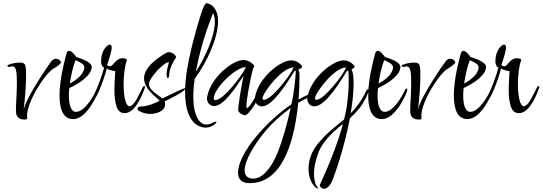

<svg xmlns="http://www.w3.org/2000/svg" viewBox="-20 -756 3371 1193"><path d="M135 -13C144 -13 149 -16 149 -22C149 -23 149 -25 149 -26L148 -33C148 -34 148 -36 148 -37C148 -124 260 -302 315 -331C334 -342 358 -360 359 -369C359 -376 346 -391 327 -391C316 -391 307 -385 298 -374C288 -361 147 -160 127 -75C131 -108 135 -145 138 -186C141 -227 142 -262 142 -292C142 -364 135 -367 97 -367C74 -367 26 -356 26 -348C26 -343 30 -340 37 -340C44 -340 51 -344 56 -344C79 -344 85 -315 85 -246C85 -215 84 -183 82 -150C80 -117 79 -89 79 -68C79 -35 92 -13 135 -13Z M434 -16C477 -16 509 -51 532 -80C548 -101 565 -131 581 -163C597 -198 594 -206 589 -206C584 -206 581 -204 580 -200C561 -157 506 -61 452 -61C420 -61 408 -108 408 -161C408 -177 409 -193 411 -209C477 -239 550 -290 550 -341C550 -366 500 -388 454 -402C450 -408 443 -416 434 -426C425 -435 416 -440 409 -440C402 -440 397 -435 394 -426C390 -411 366 -328 356 -247C353 -226 350 -196 350 -164C350 -93 365 -16 434 -16ZM414 -237C422 -292 433 -339 449 -382C478 -371 504 -355 504 -340C504 -299 461 -262 414 -237Z M754 -53C814 -53 855 -142 879 -207C880 -212 881 -216 881 -217C881 -220 880 -221 878 -221C873 -221 868 -217 865 -210C862 -202 853 -185 839 -159C833 -146 808 -96 785 -96C760 -96 748 -161 748 -233C748 -288 755 -347 768 -380V-383C768 -391 756 -394 741 -394C698 -394 684 -344 664 -344C655 -344 645 -352 645 -352C655 -377 674 -440 674 -459C674 -472 670 -479 662 -479C648 -479 608 -445 608 -374C608 -357 614 -341 627 -336C610 -275 589 -218 562 -163C557 -154 555 -146 555 -141C555 -137 556 -135 559 -135C583 -135 640 -308 643 -330C654 -323 675 -317 696 -314C695 -286 691 -241 691 -197C691 -156 695 -122 704 -95C713 -67 729 -53 754 -53Z M913 -48C955 -48 1006 -67 1006 -108C1006 -114 1005 -120 1003 -126C1036 -142 1132 -189 1132 -207C1132 -208 1131 -208 1130 -208C1115 -208 1014 -155 988 -144C953 -175 906 -195 906 -235C906 -272 998 -370 1030 -370C1027 -357 1015 -321 1015 -294C1015 -285 1018 -271 1023 -271C1028 -271 1031 -277 1031 -290C1031 -322 1056 -377 1072 -395C1073 -398 1074 -399 1074 -400C1074 -413 1050 -432 1029 -432C1024 -432 1019 -431 1014 -428C969 -402 875 -343 875 -269C875 -199 962 -145 972 -130C961 -122 897 -95 864 -95C844 -95 834 -90 834 -79C834 -64 883 -48 913 -48Z M1258 37C1293 37 1317 15 1322 8C1324 6 1325 4 1325 3C1325 1 1323 0 1320 0C1316 0 1311 2 1306 5C1297 9 1281 18 1262 18C1245 18 1224 9 1208 -20C1189 -55 1181 -102 1181 -157C1181 -192 1184 -228 1190 -267C1268 -371 1335 -523 1335 -624C1335 -661 1326 -690 1308 -711C1300 -722 1284 -731 1271 -735C1269 -736 1267 -736 1265 -736C1254 -736 1249 -721 1238 -696C1196 -571 1154 -408 1138 -296C1133 -260 1130 -222 1130 -185C1130 -82 1156 11 1232 33C1240 36 1249 37 1258 37ZM1197 -310C1218 -429 1259 -562 1304 -675C1312 -660 1315 -641 1315 -620C1315 -537 1260 -408 1197 -310Z M1502 -40C1526 -40 1595 -144 1595 -189C1595 -194 1594 -197 1592 -197C1586 -197 1536 -85 1514 -85C1512 -85 1511 -89 1511 -96C1511 -138 1536 -272 1554 -334C1558 -337 1560 -341 1560 -344C1560 -347 1559 -349 1557 -351C1537 -374 1515 -383 1491 -383C1428 -383 1292 -279 1268 -158C1267 -153 1266 -148 1266 -145C1266 -120 1283 -97 1311 -97C1368 -97 1444 -209 1493 -285C1482 -228 1460 -110 1460 -67C1467 -54 1487 -40 1502 -40ZM1319 -134C1312 -134 1308 -137 1308 -144C1308 -204 1442 -339 1508 -339C1485 -286 1367 -134 1319 -134Z M1532 382C1748 382 1813 89 1833 -117C1861 -134 1889 -148 1914 -156C1925 -159 1930 -162 1930 -166C1930 -170 1926 -172 1917 -172C1909 -172 1898 -171 1886 -164C1870 -156 1852 -148 1835 -137C1840 -200 1841 -254 1841 -285C1841 -303 1838 -316 1833 -323C1849 -330 1857 -336 1857 -342C1857 -345 1856 -347 1854 -349C1834 -372 1812 -381 1788 -381C1725 -381 1589 -277 1565 -156C1564 -151 1563 -146 1563 -143C1563 -118 1580 -95 1608 -95C1674 -95 1766 -244 1810 -315L1818 -317V-313C1815 -252 1806 -179 1791 -108C1635 -2 1459 196 1459 318C1459 357 1481 382 1532 382ZM1621 -136C1614 -136 1611 -139 1611 -145C1611 -148 1612 -151 1614 -156C1627 -196 1734 -337 1805 -337C1785 -288 1667 -136 1621 -136ZM1553 354C1516 354 1500 332 1500 303C1500 242 1559 141 1637 49C1668 13 1725 -41 1786 -85C1763 20 1733 123 1706 190C1672 276 1616 354 1553 354Z M1993 417C2008 417 2024 406 2040 377C2055 346 2120 162 2154 -21C2175 -40 2195 -61 2212 -82C2237 -112 2270 -174 2270 -195C2270 -200 2269 -202 2266 -202C2263 -202 2259 -198 2255 -190C2226 -129 2194 -87 2159 -52C2170 -116 2177 -180 2177 -237C2177 -272 2175 -305 2164 -325C2177 -330 2183 -336 2183 -342C2183 -345 2182 -347 2180 -349C2160 -372 2138 -381 2114 -381C2051 -381 1915 -277 1891 -156C1890 -151 1889 -146 1889 -143C1889 -118 1906 -95 1934 -95C2000 -95 2092 -244 2136 -315L2144 -317C2145 -302 2147 -285 2147 -264C2147 -231 2146 -188 2139 -129C2135 -92 2128 -53 2118 -14C2067 29 2012 68 1956 136C1917 183 1897 238 1897 290C1897 335 1909 376 1936 404C1943 412 1951 416 1956 416C1957 416 1957 416 1958 416C1958 415 1958 415 1958 415C1958 415 1958 415 1958 415C1958 415 1958 415 1958 415C1958 415 1958 415 1958 415C1958 415 1958 415 1958 415C1958 414 1957 413 1955 411C1939 392 1931 363 1931 324C1931 292 1937 257 1949 220C1960 182 1977 149 1999 122C2034 77 2074 43 2111 14C2077 141 2017 286 1966 396C1972 410 1981 417 1993 417ZM1947 -136C1940 -136 1937 -139 1937 -145C1937 -148 1938 -151 1940 -156C1953 -196 2060 -337 2131 -337C2111 -288 1993 -136 1947 -136Z M2352 -16C2395 -16 2427 -51 2450 -80C2466 -101 2483 -131 2499 -163C2515 -198 2512 -206 2507 -206C2502 -206 2499 -204 2498 -200C2479 -157 2424 -61 2370 -61C2338 -61 2326 -108 2326 -161C2326 -177 2327 -193 2329 -209C2395 -239 2468 -290 2468 -341C2468 -366 2418 -388 2372 -402C2368 -408 2361 -416 2352 -426C2343 -435 2334 -440 2327 -440C2320 -440 2315 -435 2312 -426C2308 -411 2284 -328 2274 -247C2271 -226 2268 -196 2268 -164C2268 -93 2283 -16 2352 -16ZM2332 -237C2340 -292 2351 -339 2367 -382C2396 -371 2422 -355 2422 -340C2422 -299 2379 -262 2332 -237Z M2585 -13C2594 -13 2599 -16 2599 -22C2599 -23 2599 -25 2599 -26L2598 -33C2598 -34 2598 -36 2598 -37C2598 -124 2710 -302 2765 -331C2784 -342 2808 -360 2809 -369C2809 -376 2796 -391 2777 -391C2766 -391 2757 -385 2748 -374C2738 -361 2597 -160 2577 -75C2581 -108 2585 -145 2588 -186C2591 -227 2592 -262 2592 -292C2592 -364 2585 -367 2547 -367C2524 -367 2476 -356 2476 -348C2476 -343 2480 -340 2487 -340C2494 -340 2501 -344 2506 -344C2529 -344 2535 -315 2535 -246C2535 -215 2534 -183 2532 -150C2530 -117 2529 -89 2529 -68C2529 -35 2542 -13 2585 -13Z M2884 -16C2927 -16 2959 -51 2982 -80C2998 -101 3015 -131 3031 -163C3047 -198 3044 -206 3039 -206C3034 -206 3031 -204 3030 -200C3011 -157 2956 -61 2902 -61C2870 -61 2858 -108 2858 -161C2858 -177 2859 -193 2861 -209C2927 -239 3000 -290 3000 -341C3000 -366 2950 -388 2904 -402C2900 -408 2893 -416 2884 -426C2875 -435 2866 -440 2859 -440C2852 -440 2847 -435 2844 -426C2840 -411 2816 -328 2806 -247C2803 -226 2800 -196 2800 -164C2800 -93 2815 -16 2884 -16ZM2864 -237C2872 -292 2883 -339 2899 -382C2928 -371 2954 -355 2954 -340C2954 -299 2911 -262 2864 -237Z M3204 -53C3264 -53 3305 -142 3329 -207C3330 -212 3331 -216 3331 -217C3331 -220 3330 -221 3328 -221C3323 -221 3318 -217 3315 -210C3312 -202 3303 -185 3289 -159C3283 -146 3258 -96 3235 -96C3210 -96 3198 -161 3198 -233C3198 -288 3205 -347 3218 -380V-383C3218 -391 3206 -394 3191 -394C3148 -394 3134 -344 3114 -344C3105 -344 3095 -352 3095 -352C3105 -377 3124 -440 3124 -459C3124 -472 3120 -479 3112 -479C3098 -479 3058 -445 3058 -374C3058 -357 3064 -341 3077 -336C3060 -275 3039 -218 3012 -163C3007 -154 3005 -146 3005 -141C3005 -137 3006 -135 3009 -135C3033 -135 3090 -308 3093 -330C3104 -323 3125 -317 3146 -314C3145 -286 3141 -241 3141 -197C3141 -156 3145 -122 3154 -95C3163 -67 3179 -53 3204 -53Z"/></svg>

Font: Comforter
Style: Regular
Weight: 400
Designer: Robert E. Leuschke
Foundry: Robert E. Leuschke
Version: Version 1.013; ttfautohint (v1.8.3)